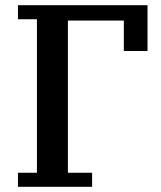

<svg xmlns="http://www.w3.org/2000/svg" viewBox="-20 -718 619 738"><path d="M49 -54H122V-644H49V-698H547V-522H456V-639H241V-54H334V0H49Z"/></svg>

Font: IBM Plex Serif Medium
Style: Regular
Weight: 500
Designer: Mike Abbink, Paul van der Laan, Pieter van Rosmalen
Foundry: Bold Monday
Version: Version 2.5